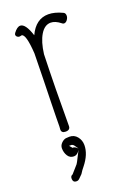

<svg xmlns="http://www.w3.org/2000/svg" viewBox="-144 -578 604 862"><g transform="rotate(-20 158.0 -147.0)"><path d="M94 118Q75 118 65 102Q55 86 55 66Q55 52 65.5 41.5Q76 31 87 29Q93 28 104 28Q127 28 141 45.5Q155 63 155 86Q155 130 118 176Q107 189 98 204L93 209L82 220Q75 227 68 227H65Q51 227 49.5 211.5Q48 196 60 192Q74 176 83 166Q94 155 98 146L123 97Q111 118 94 118ZM54 -472Q56 -473 58 -473Q79 -473 85 -377Q84 -310 82.5 -248Q81 -186 80 -146Q79 -106 78.5 -75Q78 -44 78 -30L77 -16Q77 1 97 1Q119 1 119 -18Q119 -199 124 -359Q131 -416 151 -449Q171 -482 200 -482Q222 -482 247 -462Q251 -458 256 -458Q265 -458 272 -467.5Q279 -477 279 -487Q279 -500 269 -504Q233 -521 203 -521Q143 -521 112 -454Q92 -516 67 -516Q52 -516 35 -493Q32 -488 32 -485Q32 -479 37 -475Q42 -471 48 -471Q51 -471 54 -472ZM125 92 119 83Q117 80 111 72Q107 68 104 67Q103 66 100 66H89L101 80Q110 77 125 92Z"/></g></svg>

Font: Neythal
Style: Regular
Weight: 400
Designer: Tharique Azeez
Foundry: Tharique Azeez
Version: Version 0.44